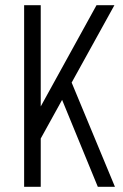

<svg xmlns="http://www.w3.org/2000/svg" viewBox="-20 -720 474 740"><path d="M98 -239 352 -700H421L106 -130ZM73 -700H137V0H73ZM205 -370 244 -431 423 0H357Z"/></svg>

Font: Pathway Extreme Condensed ExtraLight
Style: Regular
Weight: 250
Width: 3
Version: Version 1.001;gftools[0.9.26]